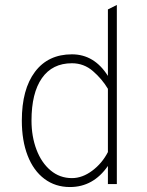

<svg xmlns="http://www.w3.org/2000/svg" viewBox="-20 -742 594 774"><path d="M68 -256Q68 -382 121 -452.5Q174 -523 270 -523Q360 -523 415 -436V-704L451 -722V0H415V-73Q356 12 262 12Q203 12 159 -21Q115 -54 91.5 -114.5Q68 -175 68 -256ZM415 -129V-384Q391 -424 354.5 -455.5Q318 -487 270 -487Q191 -487 149 -427Q107 -367 107 -256Q107 -192 127 -139Q147 -86 184 -55Q221 -24 270 -24Q312 -24 352 -54Q392 -84 415 -129Z"/></svg>

Font: Overpass Thin
Style: Regular
Weight: 100
Designer: Delve Withrington, Thomas Jockin
Foundry: Delve Fonts
Version: Version 3.000;DELV;Overpass